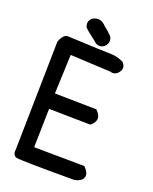

<svg xmlns="http://www.w3.org/2000/svg" viewBox="-154 -928 808 1012"><g transform="rotate(20 250.0 -422.0)"><path d="M185.1 -831.1Q206.1 -844.7 226.1 -841.3Q246.1 -837.9 263.7 -817.9Q286.6 -800.8 305.7 -781.2H306.2L306.6 -780.8Q316.4 -766.6 315.2 -752Q314 -737.3 302.2 -723.6L301.8 -723.1Q285.6 -709.5 269.3 -710.9Q252.9 -712.4 238.3 -728Q211.9 -747.6 197 -760Q182.1 -772.5 176.3 -779.3L175.8 -780.3L175.3 -780.8Q163.1 -809.1 184.6 -830.1V-830.6ZM98.1 -702.1Q302.7 -692.4 340.8 -692.4Q360.4 -692.4 378.9 -687.7Q397.5 -683.1 415 -674.3L415.5 -673.8L416.5 -672.9Q429.7 -658.7 429.2 -643.6Q428.7 -628.4 415.5 -614.3Q397.5 -595.2 372.1 -603.5L146.5 -614.7L137.7 -395.5L369.1 -391.6H371.6L373 -390.1Q378.4 -384.8 382.3 -379.9Q397.9 -360.4 394.8 -341.6Q391.6 -322.8 370.6 -306.2L369.1 -304.7H367.2L136.7 -308.6L131.8 -91.8L412.1 -88.9H414.6L416 -86.9Q455.6 -47.9 428.2 -18.6L427.7 -18.1L427.2 -17.6Q402.3 1 369.6 -2Q85 -2 64.9 -7.3Q52.7 -10.7 47.9 -20.5Q43 -30.3 44.9 -43.5L56.6 -656.2Q56.6 -656.7 57.1 -657.7Q57.6 -658.7 58.8 -661.9Q60.1 -665 61.3 -668Q62.5 -670.9 64.7 -675Q66.9 -679.2 69.3 -682.6Q71.8 -686 75 -689.7Q78.1 -693.4 81.5 -695.8Q85 -698.2 89.1 -700.2Q93.3 -702.1 97.2 -702.1H97.7Z"/></g></svg>

Font: NaikaiFont
Style: SemiBold
Weight: 600
Version: Version 1.89